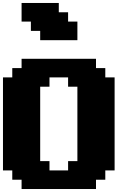

<svg xmlns="http://www.w3.org/2000/svg" viewBox="-20 -1270 915 1290"><path d="M125 0H625V-62.5H687.5V-125H750V-750H687.5V-812.5H625V-875H125V-812.5H62.5V-750H0V-125H62.5V-62.5H125ZM437.5 -125H312.5V-187.5H250V-687.5H312.5V-750H437.5V-687.5H500V-187.5H437.5ZM250 -1000H500V-1125H437.5V-1187.5H375V-1250H125V-1125H187.5V-1062.5H250Z"/></svg>

Font: Faithful 32x
Style: Bold
Weight: 400
Foundry: Faithful Resource Pack
Version: Version 1.0; January 27, 2023